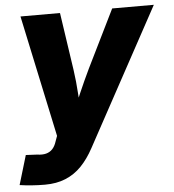

<svg xmlns="http://www.w3.org/2000/svg" viewBox="-70 -577 752 832"><g transform="rotate(-5 305.5 -161.5)"><path d="M-17.6 198.2 20.5 70.8 69.3 73.2Q92.3 76.7 108.9 72.3Q125.5 67.9 136.7 55.7Q147.9 43.5 154.3 22.9L162.6 0L49.8 -529.3H221.7L258.8 -278.3Q266.1 -227.1 269.3 -175.3Q272.5 -123.5 276.9 -67.9H233.9Q255.9 -123.5 278.3 -175.5Q300.8 -227.5 325.2 -278.3L448.7 -529.3H629.9L306.2 65.9Q281.7 111.3 251.5 142.6Q221.2 173.8 182.1 189.9Q143.1 206.1 92.3 206.1Q63 206.1 34.4 203.9Q5.9 201.7 -17.6 198.2Z"/></g></svg>

Font: Inter 24pt ExtraBold
Style: Italic
Weight: 800
Italic angle: -9.3988°
Designer: Rasmus Andersson
Foundry: rsms
Version: Version 4.001;git-66647c0bb